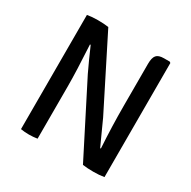

<svg xmlns="http://www.w3.org/2000/svg" viewBox="-155 -838 989 993"><g transform="rotate(30 340.0 -341.5)"><path d="M583 -687 589 -682V-1Q561 4 525 4Q489 4 461 0L248 -419Q216 -486 185 -558L181 -557Q190 -402 190 -312V0Q166 4 140 4Q114 4 91 0V-682Q119 -687 154.5 -687Q190 -687 218 -683L429 -264Q443 -234 466 -182.5Q489 -131 495 -119L499 -120Q491 -248 491 -372V-621Q491 -657 503.5 -672Q516 -687 548 -687Z"/></g></svg>

Font: Signika
Style: Regular
Weight: 400
Designer: Anna Giedrys
Foundry: Anna Giedrys
Version: Version 1.001